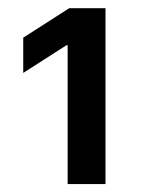

<svg xmlns="http://www.w3.org/2000/svg" viewBox="-20 -820 358 476"><path d="M241.5 -363.6H147.7V-707.7H144.5L37.6 -639.2V-726.6L151.6 -799.7H241.5Z"/></svg>

Font: Linik Sans SemiBold
Style: Regular
Weight: 600
Designer: Rasmus Andersson (font), Cristiano Sobral (main changes)
Foundry: rsms
Version: Version 3.018;June 1, 2022;FontCreator 14.0.0.2814 64-bit; t